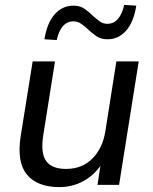

<svg xmlns="http://www.w3.org/2000/svg" viewBox="-20 -753 622 782"><path d="M222 9Q132 9 90 -41.5Q48 -92 64 -197L113 -503H204L156 -201Q145 -129 168 -97Q191 -65 249 -65Q314 -65 356 -107Q398 -149 409 -218L454 -503H545L465 0H377L389 -77Q359 -36 316 -13.5Q273 9 222 9ZM211 -590 161 -593Q171 -658 202 -694Q233 -730 280 -730Q306 -730 324.5 -717Q343 -704 358 -689Q372 -676 386 -666Q400 -656 417 -656Q468 -656 486 -733L535 -730Q525 -664 494 -628.5Q463 -593 418 -593Q391 -593 372 -606Q353 -619 338 -634Q324 -647 310 -656.5Q296 -666 279 -666Q228 -666 211 -590Z"/></svg>

Font: Mulish Medium
Style: Italic
Weight: 500
Italic angle: -9°
Designer: Vernon Adams
Foundry: Vernon Adams
Version: Version 3.603; ttfautohint (v1.8.3)